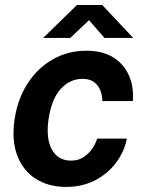

<svg xmlns="http://www.w3.org/2000/svg" viewBox="-20 -727 576 757"><path d="M241.3 10Q171.2 10 121 -22Q70.8 -54 48 -113.8Q25.3 -173.6 37.5 -256.3Q49.3 -336.6 88.6 -397.5Q127.8 -458.5 187.7 -492.7Q247.5 -527 320.6 -527Q384.3 -527 426.6 -500.6Q468.9 -474.2 488.5 -429.2Q508.1 -384.2 503.7 -328.5H383.4Q383.6 -349.1 376.1 -369.3Q368.6 -389.5 351.5 -402.8Q334.3 -416.1 305.2 -416.1Q256.2 -416.1 219.9 -376.9Q183.6 -337.7 171.5 -257.7Q160.5 -181.8 184.4 -137.8Q208.4 -93.7 260.5 -93.7Q289.2 -93.7 310.4 -108Q331.6 -122.4 344.8 -142.6Q358.1 -162.8 363 -180.6H480.2Q469.5 -127.2 436.4 -83.9Q403.2 -40.6 353.3 -15.3Q303.3 10 241.3 10ZM150.1 -577.5 283.4 -707.2H383.2L505.1 -577.5H392L330.9 -647.5L257.1 -577.5Z"/></svg>

Font: Public Sans Thin
Style: Italic
Weight: 100
Italic angle: -8°
Designer: The Public Sans project authors (U.S. Web Design System). Libre Franklin designed by Pablo Impallari and Rodrigo Fuenzal
Version: Version 2.000